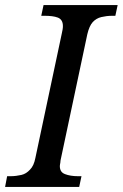

<svg xmlns="http://www.w3.org/2000/svg" viewBox="-41 -734 482 754"><path d="M270 0H-21L-13 -42H0C15 -42 30 -44 43 -47C56 -50 67 -57 77 -68C87 -78 94 -93 98 -114L202 -604C203 -608 204 -613 205 -619C206 -625 206 -629 206 -632C206 -649 199 -660 186 -665C173 -670 155 -672 134 -672H121L130 -714H421L412 -672H399C384 -672 370 -670 357 -667C344 -664 332 -657 323 -647C314 -637 307 -621 302 -600L198 -110C197 -106 196 -101 196 -96C195 -90 194 -85 194 -82C194 -65 201 -55 215 -50C228 -45 245 -42 266 -42H279L270 0Z"/></svg>

Font: NameLogos Serif
Style: Italic
Weight: 500
Version: Version 0.1